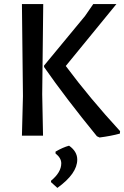

<svg xmlns="http://www.w3.org/2000/svg" viewBox="-20 -662 606 937"><path d="M548 -642 301 -340Q417 -184 566 -22L565 -10Q521 2 466 9L453 3Q301 -183 195 -335V-342L395 -584L435 -642ZM191 -642 186 -202 190 0H87L92 -193L87 -642ZM317 49Q357 77 357 117Q357 185 260 255L229 227V220Q279 179 279 135Q279 109 251 87V78Q287 57 317 49Z"/></svg>

Font: Alegreya Sans Medium
Style: Regular
Weight: 500
Designer: Juan Pablo del Peral
Foundry: Huerta Tipografica
Version: Version 2.007